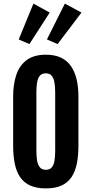

<svg xmlns="http://www.w3.org/2000/svg" viewBox="-20 -1048 514 1077"><path d="M237.3 8.8Q184.6 8.8 148.9 -7.6Q113.3 -23.9 92.5 -54.9Q71.8 -85.9 62.7 -130.6Q53.7 -175.3 53.7 -232.4V-506.3Q53.7 -575.2 71.5 -628.2Q89.4 -681.2 129.9 -711.2Q170.4 -741.2 237.3 -741.2Q288.1 -741.2 323 -724.1Q357.9 -707 379.2 -675.5Q400.4 -644 410.2 -601.1Q419.9 -558.1 419.9 -506.3V-232.4Q419.9 -176.3 411.4 -131.8Q402.8 -87.4 382.1 -55.9Q361.3 -24.4 326.2 -7.8Q291 8.8 237.3 8.8ZM237.3 -95.7Q259.3 -95.7 270.5 -109.1Q281.7 -122.6 285.6 -146.5Q289.6 -170.4 289.6 -201.7V-529.3Q289.6 -562.5 285.2 -586.4Q280.8 -610.4 269.5 -623.5Q258.3 -636.7 237.3 -636.7Q215.3 -636.7 203.9 -623.5Q192.4 -610.4 188.2 -586.4Q184.1 -562.5 184.1 -529.3V-201.7Q184.1 -170.4 188.2 -146.5Q192.4 -122.6 203.9 -109.1Q215.3 -95.7 237.3 -95.7ZM303.2 -800.8 243.2 -826.7 343.8 -1027.8 437 -977.5ZM145 -800.8 85 -826.7 167.5 -1027.8 258.8 -977.5Z"/></svg>

Font: Antonio
Style: Bold
Weight: 700
Designer: Vernon Adams
Foundry: Vernon Adams
Version: Version 1.002